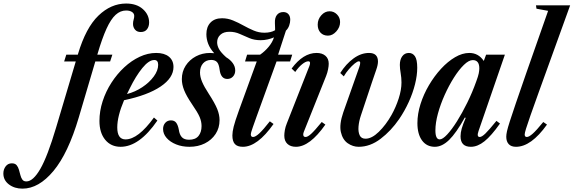

<svg xmlns="http://www.w3.org/2000/svg" viewBox="-292 -842 3332 1115"><path d="M165.5 -160Q104 48 18.5 150.8Q-67 253.5 -161.5 253.5Q-208 253.5 -240.2 229Q-272.5 204.5 -272.5 165.5Q-272.5 142 -259.2 124.2Q-246 106.5 -223.5 106.5Q-204.5 106.5 -195.5 117.2Q-186.5 128 -182 143.8Q-177.5 159.5 -173.5 175.2Q-169.5 191 -161.8 201.5Q-154 212 -138 211.5Q-99.5 211 -57.8 138.8Q-16 66.5 34 -102L148 -485H80.5L93 -524.5H160L161 -528.5Q206.5 -681 279.5 -751.2Q352.5 -821.5 440.5 -821.5Q501.5 -821.5 537.8 -789Q574 -756.5 574 -711.5Q574 -688 561.8 -672Q549.5 -656 525.5 -656Q504 -656 492.2 -669.8Q480.5 -683.5 480.5 -703Q480.5 -716.5 484 -727.8Q487.5 -739 487.5 -749.5Q487.5 -764 474.5 -772.5Q461.5 -781 440.5 -781Q407 -781 379.5 -756Q352 -731 326.5 -675.2Q301 -619.5 274 -527.5L273 -524.5H360.5L347.5 -485H261.5Z M408.5 10.5Q352.5 10.5 319 -30.2Q285.5 -71 285.5 -139.5Q285.5 -197 304 -254Q322.5 -311 355 -361.5Q387.5 -412 429.5 -451Q471.5 -490 519 -512.2Q566.5 -534.5 615 -534.5Q662.5 -534.5 689 -512.8Q715.5 -491 715.5 -453Q715.5 -390 640.8 -339.5Q566 -289 428.5 -260Q389 -167 389 -102Q389 -32.5 437 -32.5Q510 -32.5 602 -159.5L622 -142Q517 10.5 408.5 10.5ZM445.5 -296Q492.5 -308 534 -335.5Q575.5 -363 601 -397.8Q626.5 -432.5 626.5 -465.5Q626.5 -493.5 604 -493.5Q572.5 -493.5 534.5 -446.8Q496.5 -400 462 -329.5Z M808.5 10.5Q765.5 10.5 730.8 -3.5Q696 -17.5 675.5 -41Q655 -64.5 655 -93Q655 -114.5 667.8 -128.8Q680.5 -143 700.5 -143Q721.5 -143 731.8 -128.5Q742 -114 746.5 -88.5Q750.5 -60 764.2 -45.2Q778 -30.5 806 -30.5Q843 -30.5 860.8 -52.5Q878.5 -74.5 878.5 -110Q878.5 -136 867.5 -162.2Q856.5 -188.5 822 -238.5Q790.5 -285 777.2 -318.5Q764 -352 764 -382.5Q764 -426 786.2 -460.5Q808.5 -495 845.8 -514.8Q883 -534.5 928 -534.5Q940 -534.5 952 -533Q928 -559.5 917.2 -587.2Q906.5 -615 906.5 -643.5Q906.5 -686 930.5 -711Q954.5 -736 997.5 -736Q1030.5 -736 1061.2 -723.2Q1092 -710.5 1121.5 -694Q1151 -677.5 1181 -664.8Q1211 -652 1243 -652Q1281 -652 1305.5 -666.5Q1305.5 -669.5 1305.5 -672.5Q1305.5 -675.5 1305.5 -679L1304.5 -707.5Q1303 -738.5 1316.2 -755.2Q1329.5 -772 1353.5 -772Q1372 -772 1382.8 -760Q1393.5 -748 1393.5 -727.5Q1393.5 -711.5 1387.5 -694Q1381.5 -676.5 1368.5 -664L1323 -524.5H1405L1392.5 -485H1314L1197 -162Q1182.5 -122 1175.8 -102.2Q1169 -82.5 1166.8 -74.5Q1164.5 -66.5 1164.5 -62.5Q1164.5 -46.5 1177.5 -46.5Q1191.5 -46.5 1214.8 -68.2Q1238 -90 1275 -137.5L1296.5 -122Q1203 10.5 1118.5 10.5Q1086.5 10.5 1072 -5.5Q1057.5 -21.5 1057.5 -55.5Q1057.5 -76 1065 -106.5Q1072.5 -137 1095.5 -200.5L1199 -485H1131L1143 -524.5H1218.5Q1246 -543.5 1268.2 -570.2Q1290.5 -597 1299 -625Q1283.5 -618 1263 -613.2Q1242.5 -608.5 1221.5 -608.5Q1185 -608.5 1156 -620.8Q1127 -633 1099.8 -645.2Q1072.5 -657.5 1040.5 -657.5Q1006.5 -657.5 987.8 -640.2Q969 -623 969 -596.5Q969 -577 979.8 -557.2Q990.5 -537.5 1021.5 -509.5Q1045 -495.5 1059.5 -475.8Q1074 -456 1074 -433Q1074 -411.5 1061 -397.5Q1048 -383.5 1028 -383.5Q990.5 -383.5 983.5 -436.5Q979.5 -470 967.8 -482Q956 -494 934.5 -494Q905 -494 887.2 -474Q869.5 -454 869.5 -420.5Q869.5 -396 881.5 -367.2Q893.5 -338.5 920 -298Q956 -242.5 969.5 -209Q983 -175.5 983 -144.5Q983 -99 960 -64Q937 -29 897.5 -9.2Q858 10.5 808.5 10.5Z M1612.5 -635Q1585.5 -635 1569.2 -652.5Q1553 -670 1553 -699Q1553 -730 1573.8 -753.2Q1594.5 -776.5 1622 -776.5Q1647 -776.5 1665 -758.2Q1683 -740 1683 -714Q1683 -684 1661 -659.5Q1639 -635 1612.5 -635ZM1426.5 10.5Q1395 10.5 1377 -6.5Q1359 -23.5 1359 -54Q1359 -67.5 1362.2 -86.5Q1365.5 -105.5 1373.5 -125L1504.5 -458Q1507 -464.5 1507.8 -468.8Q1508.5 -473 1508.5 -476.5Q1508.5 -486 1498.5 -486Q1483.5 -486 1462.5 -469Q1441.5 -452 1422.5 -424L1401.5 -444Q1468.5 -534.5 1546.5 -534.5Q1579 -534.5 1598 -518Q1617 -501.5 1617 -472Q1617 -458.5 1613.2 -439.2Q1609.5 -420 1602 -401L1472 -75.5Q1470 -70 1469.5 -66.8Q1469 -63.5 1469 -61Q1469 -46.5 1482.5 -46.5Q1495 -46.5 1515.2 -65Q1535.5 -83.5 1576.5 -133.5L1597.5 -118.5Q1507 10.5 1426.5 10.5Z M1791 10.5Q1757 10.5 1727.2 -10.2Q1697.5 -31 1687.5 -75.2Q1677.5 -119.5 1701.5 -189.5L1794 -451Q1806.5 -486 1792 -486Q1783.5 -486 1767.2 -472.8Q1751 -459.5 1733.8 -439.5Q1716.5 -419.5 1704.5 -398.5L1684 -418Q1717 -470.5 1760.8 -502.5Q1804.5 -534.5 1851 -534.5Q1903 -534.5 1903 -484.5Q1903 -465.5 1893 -437Q1883 -408.5 1869 -367L1804 -172Q1792.5 -138 1790 -107Q1787.5 -76 1796.8 -56.2Q1806 -36.5 1830.5 -36.5Q1867 -36.5 1908 -76.5Q1949 -116.5 1981.5 -174Q2007 -219.5 2023.2 -269.8Q2039.5 -320 2039.5 -363Q2039.5 -390 2034.8 -417Q2030 -444 2030 -465Q2030 -496 2044 -515.2Q2058 -534.5 2082.5 -534.5Q2104.5 -534.5 2117.8 -515.2Q2131 -496 2131 -448.5Q2131 -404.5 2118.2 -353.2Q2105.5 -302 2081.8 -249.8Q2058 -197.5 2026 -150.5Q1979 -82 1918.2 -35.8Q1857.5 10.5 1791 10.5Z M2233.5 10.5Q2186 10.5 2159 -26.2Q2132 -63 2132 -127Q2132 -180.5 2150 -237.5Q2168 -294.5 2199.2 -347.5Q2230.5 -400.5 2269.5 -442.8Q2308.5 -485 2350.8 -509.8Q2393 -534.5 2433.5 -534.5Q2486.5 -534.5 2517.5 -488L2531 -524.5H2640L2487 -81Q2475 -46.5 2494 -46.5Q2506 -46.5 2526.5 -66.2Q2547 -86 2591 -140L2611.5 -124.5Q2561.5 -53.5 2521.5 -21.5Q2481.5 10.5 2442.5 10.5Q2382.5 10.5 2382.5 -50.5Q2382.5 -71.5 2389.5 -96Q2396.5 -120.5 2412.5 -157.5L2407.5 -159.5Q2357 -69 2316 -29.2Q2275 10.5 2233.5 10.5ZM2261.5 -32.5Q2278.5 -32.5 2305 -61Q2331.5 -89.5 2361.8 -137.5Q2392 -185.5 2421.5 -245.5Q2451 -305.5 2473.5 -368.5Q2485 -399.5 2488.2 -415.8Q2491.5 -432 2491.5 -445Q2491.5 -493 2453.5 -493Q2430.5 -493 2401.8 -465Q2373 -437 2344 -391.2Q2315 -345.5 2290.5 -291Q2266 -236.5 2251.2 -182.5Q2236.5 -128.5 2236.5 -85Q2236.5 -32.5 2261.5 -32.5Z M2704.5 10.5Q2676.5 10.5 2662.2 -5Q2648 -20.5 2648 -48Q2648 -60.5 2652.2 -80Q2656.5 -99.5 2668.8 -137.8Q2681 -176 2704.2 -244Q2727.5 -312 2765.5 -421.5L2891 -779L2823.5 -791.5L2820.5 -811H3019L2836.5 -306Q2806 -221 2788.2 -170.5Q2770.5 -120 2762.8 -94.8Q2755 -69.5 2755 -61Q2755 -46.5 2767.5 -46.5Q2780 -46.5 2801.5 -65.5Q2823 -84.5 2863 -133.5L2884.5 -118.5Q2792.5 10.5 2704.5 10.5Z"/></svg>

Font: Libre Caslon Condensed SemiBold Italic
Style: Regular
Weight: 600
Italic angle: -22.583°
Designer: Pablo Impallari, Rodrigo Fuenzalida, Katja Schimmel, Ertekin Erdin
Foundry: Pablo Impallari, Rodrigo Fuenzalida
Version: Version 2.000; ttfautohint (v1.8.4.7-5d5b);gftools[0.9.33]